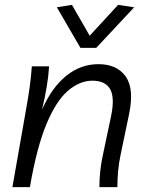

<svg xmlns="http://www.w3.org/2000/svg" viewBox="-20 -770 611 790"><path d="M31 0 88 -324Q96 -368 102 -411Q108 -454 111 -497H182Q180 -460 172.5 -414.5Q165 -369 153 -319Q193 -410 252.5 -458Q312 -506 385 -506Q461 -506 497 -455.5Q533 -405 511 -300L476 -132Q469 -99 466 -66Q463 -33 463 0H389Q389 -64 402 -126L437 -292Q453 -369 433 -403.5Q413 -438 360 -438Q308 -438 259.5 -396.5Q211 -355 171 -259Q131 -163 103 0ZM311 -573 214 -740 276 -750 349 -623 466 -750 532 -740 376 -573Z"/></svg>

Font: Livvic
Style: Italic
Weight: 400
Italic angle: -10°
Designer: Jacques Le Bailly, Baron von Fonthausen
Version: Version 1.001; ttfautohint (v1.8.2)